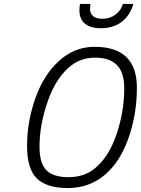

<svg xmlns="http://www.w3.org/2000/svg" viewBox="-20 -942 713 972"><path d="M438 -922H385C383 -910.7 382 -900 382 -890C382 -864.7 388.7 -844.7 402 -830C420.7 -809.3 450.5 -799 491.5 -799C532.5 -799 567.2 -809.7 595.5 -831C623.8 -852.3 643.7 -882.7 655 -922H602C596 -900 583.5 -882 564.5 -868C545.5 -854 524 -847 500 -847C476 -847 459.3 -851.8 450 -861.5C440.7 -871.2 436 -881.7 436 -893C436 -904.3 436.7 -914 438 -922ZM215 -80C191.7 -103.3 180 -143 180 -199C180 -273.7 194.2 -351.2 222.5 -431.5C250.8 -511.8 290 -571.3 340 -610C374 -636.7 415 -650 463 -650C511 -650 547.3 -637.5 572 -612.5C596.7 -587.5 609 -548.3 609 -495C609 -416.3 595.8 -338.3 569.5 -261C543.2 -183.7 505.7 -125.7 457 -87C421.7 -59 378.3 -45 327 -45C275.7 -45 238.3 -56.7 215 -80ZM630 -241.5C658.7 -322.5 673 -408 673 -498C673 -636 601.7 -705 459 -705C391 -705 330.8 -681.2 278.5 -633.5C226.2 -585.8 186.2 -522.3 158.5 -443C130.8 -363.7 117 -284.3 117 -205C117 -125.7 133.7 -70 167 -38C200.3 -6 252.5 10 323.5 10C394.5 10 456.2 -11.7 508.5 -55C560.8 -98.3 601.3 -160.5 630 -241.5Z"/></svg>

Font: Titillium Web
Style: Light Italic
Weight: 300
Italic angle: -13°
Version: Version 1.001;PS 57.000;hotconv 1.0.70;makeotf.lib2.5.55311